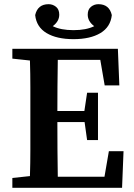

<svg xmlns="http://www.w3.org/2000/svg" viewBox="-20 -897 639 917"><path d="M39 -617V-664H543L550 -489H480L459 -611H256Q255 -548 254.5 -485Q254 -422 254 -367H383L396 -454H448V-228H396L384 -314H254Q254 -242 254.5 -178.5Q255 -115 256 -53H479L500 -175H570L563 0H39V-47L123 -56Q125 -118 125 -182Q125 -246 125 -310V-353Q125 -416 125 -480Q125 -544 123 -608ZM331 -710Q251 -710 202.5 -739Q154 -768 148 -825Q160 -877 212 -877Q232 -877 247.5 -864.5Q263 -852 263 -827Q263 -795 232 -772Q270 -753 331 -753Q392 -753 430 -772Q399 -795 399 -827Q399 -852 414.5 -864.5Q430 -877 450 -877Q502 -877 514 -825Q508 -768 459.5 -739Q411 -710 331 -710Z"/></svg>

Font: Source Serif 4 Semibold
Style: Regular
Weight: 600
Designer: Frank Grießhammer
Foundry: Adobe
Version: Version 4.005;hotconv 1.1.0;makeotfexe 2.6.0